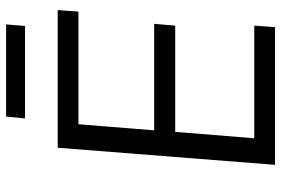

<svg xmlns="http://www.w3.org/2000/svg" viewBox="-166 -755 921 629"><g transform="rotate(-90 294.5 -440.5)"><path d="M202 -644 182 -396H531L525 -327H177L156 -68H525L520 0H69L125 -712H576L571 -644ZM227 -881H529L524 -819H221Z"/></g></svg>

Font: Muli
Style: Italic
Weight: 400
Italic angle: -4.541°
Designer: Vernon Adams
Foundry: Vernon Adams
Version: Version 2.001